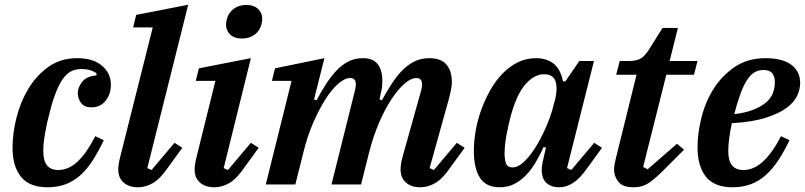

<svg xmlns="http://www.w3.org/2000/svg" viewBox="-20 -780 3406 812"><path d="M181 12Q105 12 69 -32Q33 -76 33 -156Q33 -215 49.5 -281.5Q66 -348 99.5 -404Q133 -460 184.5 -497Q236 -534 306 -534Q374 -534 411.5 -502Q449 -470 449 -422Q449 -383 427 -354.5Q405 -326 366 -326Q337 -326 323 -344.5Q309 -363 309 -386Q309 -411 328 -434.5Q347 -458 388 -461V-470Q364 -488 324 -488Q303 -488 285 -480.5Q267 -473 251 -453Q235 -433 220 -398Q205 -363 191 -308Q178 -260 170.5 -216Q163 -172 163 -142Q163 -100 179 -80.5Q195 -61 226 -61Q271 -61 309.5 -98Q348 -135 383 -204L419 -187Q396 -139 372 -101.5Q348 -64 320 -39Q292 -14 258 -1Q224 12 181 12Z M564 12Q541 12 525 5.5Q509 -1 499 -11.5Q489 -22 484.5 -35Q480 -48 480 -62Q480 -74 482.5 -89Q485 -104 488 -115L626 -664H543L556 -717L776 -760L603 -69L621 -61L718 -176L751 -155L690 -71Q658 -24 627 -6Q596 12 564 12Z M887 12Q864 12 848 5.5Q832 -1 822 -11.5Q812 -22 807.5 -35Q803 -48 803 -62Q803 -74 805.5 -89Q808 -104 811 -115L891 -438H808L821 -491L1041 -534L926 -69L944 -61L1041 -176L1074 -155L1013 -71Q981 -24 950 -6Q919 12 887 12ZM1003 -617Q971 -617 953.5 -634Q936 -651 936 -674Q936 -686 939 -698Q946 -726 968 -742.5Q990 -759 1022 -759Q1054 -759 1071.5 -742Q1089 -725 1089 -702Q1089 -690 1086 -678Q1079 -650 1057 -633.5Q1035 -617 1003 -617Z M1758 12Q1735 12 1719 5.5Q1703 -1 1693 -11.5Q1683 -22 1678.5 -35Q1674 -48 1674 -62Q1674 -74 1676.5 -89Q1679 -104 1682 -115L1761 -397Q1765 -412 1765 -423Q1765 -450 1741 -450Q1718 -450 1690.5 -426Q1663 -402 1635 -359.5Q1607 -317 1582.5 -259.5Q1558 -202 1541 -135L1507 0H1382L1481 -397Q1485 -413 1485 -423Q1485 -450 1461 -450Q1438 -450 1410.5 -426Q1383 -402 1356 -359.5Q1329 -317 1304 -259.5Q1279 -202 1263 -135L1229 0H1104L1213 -438H1130L1143 -491L1352 -534L1308 -359L1319 -356Q1338 -392 1358.5 -424Q1379 -456 1402 -480.5Q1425 -505 1452.5 -519.5Q1480 -534 1515 -534Q1558 -534 1577.5 -508.5Q1597 -483 1597 -438Q1597 -427 1596 -415.5Q1595 -404 1592 -392L1585 -360L1595 -356Q1615 -392 1635.5 -424Q1656 -456 1679.5 -480.5Q1703 -505 1731.5 -519.5Q1760 -534 1795 -534Q1846 -534 1868.5 -506.5Q1891 -479 1891 -434Q1891 -418 1887.5 -400.5Q1884 -383 1879 -364L1797 -69L1815 -61L1912 -176L1945 -155L1884 -71Q1852 -24 1821 -6Q1790 12 1758 12Z M2094 12Q2035 12 2009.5 -28.5Q1984 -69 1984 -141Q1984 -183 1992 -228.5Q2000 -274 2016 -317.5Q2032 -361 2054.5 -400.5Q2077 -440 2106 -469.5Q2135 -499 2170 -516.5Q2205 -534 2246 -534Q2291 -534 2320.5 -511.5Q2350 -489 2361 -436H2371L2430 -522H2492L2378 -69L2396 -61L2493 -176L2526 -155L2465 -71Q2433 -25 2404 -6.5Q2375 12 2346 12Q2324 12 2309.5 5.5Q2295 -1 2286.5 -11Q2278 -21 2274.5 -34Q2271 -47 2271 -60Q2271 -74 2274 -90Q2277 -106 2280 -117L2289 -156L2279 -158Q2263 -123 2244.5 -92Q2226 -61 2203.5 -38Q2181 -15 2154 -1.5Q2127 12 2094 12ZM2147 -72Q2173 -72 2200.5 -100Q2228 -128 2252 -169Q2276 -210 2294.5 -255Q2313 -300 2321 -335L2328 -360Q2339 -408 2329 -437Q2319 -466 2281 -466Q2240 -466 2203 -424.5Q2166 -383 2141 -293Q2136 -275 2131 -253Q2126 -231 2122 -209.5Q2118 -188 2116 -167.5Q2114 -147 2114 -132Q2114 -103 2120.5 -87.5Q2127 -72 2147 -72Z M2659 12Q2614 12 2595.5 -11Q2577 -34 2577 -62Q2577 -75 2580 -90Q2583 -105 2586 -116L2672 -464H2586L2601 -522H2639Q2673 -522 2690.5 -533Q2708 -544 2725 -571L2782 -662H2847L2812 -522H2930L2915 -464H2798L2700 -74L2719 -64L2843 -172L2873 -147L2784 -58Q2762 -36 2745 -22Q2728 -8 2714 -0.5Q2700 7 2686.5 9.5Q2673 12 2659 12Z M3078 12Q3001 12 2965.5 -32.5Q2930 -77 2930 -158Q2930 -216 2946.5 -282.5Q2963 -349 2998 -404.5Q3033 -460 3087.5 -497Q3142 -534 3218 -534Q3248 -534 3274.5 -528.5Q3301 -523 3321 -510Q3341 -497 3352.5 -477Q3364 -457 3364 -428Q3364 -403 3351.5 -375.5Q3339 -348 3307 -324Q3275 -300 3218.5 -282Q3162 -264 3075 -259Q3068 -225 3064 -195Q3060 -165 3060 -142Q3060 -100 3076 -80.5Q3092 -61 3124 -61Q3169 -61 3208.5 -98.5Q3248 -136 3283 -204L3319 -187Q3296 -139 3271.5 -102Q3247 -65 3218.5 -39.5Q3190 -14 3155.5 -1Q3121 12 3078 12ZM3085 -297Q3133 -303 3166 -316Q3199 -329 3219.5 -346.5Q3240 -364 3248.5 -386Q3257 -408 3257 -433Q3257 -456 3246 -470Q3235 -484 3209 -484Q3188 -484 3171.5 -474.5Q3155 -465 3140.5 -443.5Q3126 -422 3112.5 -386Q3099 -350 3085 -297Z"/></svg>

Font: IBM Plex Serif SemiBold
Style: Italic
Weight: 600
Italic angle: -14°
Designer: Mike Abbink, Paul van der Laan, Pieter van Rosmalen
Foundry: Bold Monday
Version: Version 2.5